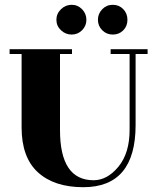

<svg xmlns="http://www.w3.org/2000/svg" viewBox="-20 -765 645 800"><path d="M278.5 -745Q304 -745 322 -726.5Q340 -708 340 -682.5Q340 -657 322 -639Q304 -621 278.5 -621Q253 -621 234 -639Q215 -657 215 -682.5Q215 -708 234 -726.5Q253 -745 278.5 -745ZM450 -745Q476 -745 493.5 -727Q511 -709 511 -682.5Q511 -656 493.5 -638.5Q476 -621 450 -621Q424 -621 406 -639Q388 -657 388 -682.5Q388 -708 406 -726.5Q424 -745 450 -745ZM545 -244Q545 15 327 15Q206 15 138 -47Q70 -109 70 -234V-540H20V-560H280V-540H230V-223Q230 -14 370 -14Q427 -14 473.5 -70.5Q520 -127 520 -224V-540H441V-560H595V-540H545Z"/></svg>

Font: Rozha One
Style: Regular
Weight: 400
Designer: Tim Donaldson, Indian Type Foundry
Foundry: Indian Type Foundry
Version: Version 1.300;PS 1.0;hotconv 1.0.78;makeotf.lib2.5.61930; tt